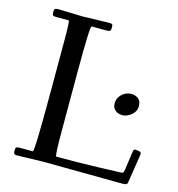

<svg xmlns="http://www.w3.org/2000/svg" viewBox="-102 -762 796 857"><g transform="rotate(15 296.0 -333.0)"><path d="M424.8 -364.7Q445.3 -391.1 477.1 -391.1Q495.6 -391.1 508.8 -380.4Q522 -369.6 522 -345.9Q522 -322.3 501.8 -305.7Q481.7 -289.1 460.8 -289.1Q439.9 -289.1 427 -300.5Q414.1 -312 414.1 -331.5Q414.1 -351.1 424.8 -364.7ZM175 2.9 53 6.1Q42.7 6.1 39.9 2.2Q37.1 -1.7 37.1 -13.1Q37.1 -24.4 40.9 -27.2Q44.7 -30 56.9 -30H116.9Q125 -30 125 -319.1V-550Q125 -636 120.1 -636H61Q50.5 -636 47.2 -639.4Q43.9 -642.8 43.9 -654.3Q43.9 -665.8 47.7 -668.9Q51.5 -672.1 64 -672.1L177 -668.9Q177 -668.9 297.1 -672.1Q309.3 -672.1 312.1 -668.9Q314.9 -665.8 314.9 -654.7Q314.9 -643.6 311.5 -639.8Q308.1 -636 295.9 -636H226.1Q218 -636 218 -424.1V-147Q218 -33.9 224.1 -33.9Q319.6 -33.9 414.8 -36.6Q513.9 -39.6 521.6 -40.2Q529.3 -40.8 531.6 -43.3Q533.9 -45.9 535.9 -60.1L548.1 -146Q549.6 -156.7 559.3 -155.6Q569.1 -154.5 573.5 -153.6Q585 -151.1 585 -143.1Q585 -138.9 575.2 -79.2Q565.4 -19.5 564.3 -9.4Q563.2 0.7 558.3 3.4Q553.5 6.1 539.1 6.1Z"/></g></svg>

Font: Fanwood Text
Style: Regular
Weight: 400
Version: Version 1.1001